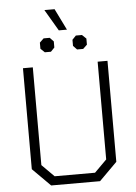

<svg xmlns="http://www.w3.org/2000/svg" viewBox="-65 -1078 798 1127"><g transform="rotate(-5 334.0 -514.5)"><path d="M85 -105V-700H143V-124L215 -52H453L525 -124V-700H583V-105L478 0H190ZM240 -1029H300L362 -903H314ZM197 -805V-841L221 -864H257L279 -841V-805L257 -782H221ZM389 -805V-841L411 -864H447L471 -841V-805L447 -782H411Z"/></g></svg>

Font: Chakra Petch Light
Style: Regular
Weight: 300
Designer: Katatrad Aksorn Co.,Ltd.
Foundry: Cadson Demak Co.,Ltd.
Version: Version 1.000; ttfautohint (v1.6)